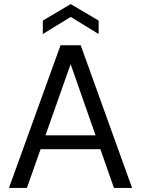

<svg xmlns="http://www.w3.org/2000/svg" viewBox="-20 -922 692 942"><path d="M24 0 277 -700H376L628 0H539L327 -606H326L112 0ZM142 -190 166 -258H483L507 -190ZM190 -755V-821L327 -902L464 -821V-755L327 -839Z"/></svg>

Font: DM Sans 28pt
Style: Regular
Weight: 400
Version: Version 4.004;gftools[0.9.30]